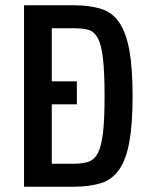

<svg xmlns="http://www.w3.org/2000/svg" viewBox="-20 -707 581 727"><path d="M364 -673Q406 -660 432 -621Q458 -582 470 -515.5Q482 -449 482 -343Q482 -237 470 -171Q458 -104 432 -66Q406 -28 364 -14Q319 0 261 0H71V-687H262Q320 -687 364 -673ZM316 -95Q338 -103 351 -128Q364 -154 370 -204.5Q376 -255 376 -342Q376 -432 370 -484Q364 -537 351 -561Q338 -587 315 -594Q293 -600 261 -600H176V-399H271V-312H176V-87H261Q292 -87 316 -95Z"/></svg>

Font: Medium
Style: Regular
Weight: 500
Designer: Fernando Haro
Foundry: deFharo
Version: Version 1.787